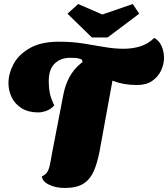

<svg xmlns="http://www.w3.org/2000/svg" viewBox="-20 -911 834 953"><path d="M170 -353Q120 -353 87 -374Q54 -395 38 -428Q22 -461 22 -498Q22 -546 47.5 -593.5Q73 -641 128.5 -672.5Q184 -704 272 -704Q336 -704 391 -695.5Q446 -687 496 -678Q546 -669 594 -669Q638 -669 676.5 -681Q715 -693 746 -723Q770 -709 782 -682.5Q794 -656 794 -624Q794 -592 779.5 -561Q765 -530 735.5 -509.5Q706 -489 660 -489Q594 -489 543 -509Q492 -529 454 -556Q416 -583 389 -604L387 -615Q368 -623 354.5 -623.5Q341 -624 327 -624Q280 -624 250.5 -594.5Q221 -565 222 -505Q222 -476 227 -450Q232 -424 249 -388Q233 -369 210.5 -361Q188 -353 170 -353ZM301 22Q258 22 224 6Q190 -10 188 -36Q205 -43 213.5 -55.5Q222 -68 227 -90Q232 -112 238 -149L294 -439Q313 -540 379 -594.5Q445 -649 566 -663L474 -159Q463 -101 445 -60.5Q427 -20 393.5 1Q360 22 301 22ZM436 -725 315 -843 368 -891 488 -839 639 -891 671 -843 514 -725Z"/></svg>

Font: Sansita Swashed Light Black
Style: Regular
Weight: 900
Version: Version 1.003